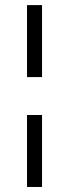

<svg xmlns="http://www.w3.org/2000/svg" viewBox="-20 -683 269 749"><path d="M85.4 -382.3V-663.1H144V-382.3ZM85.4 46.4V-234.4H144V46.4Z"/></svg>

Font: Anaheim
Style: Regular
Weight: 400
Designer: Vernon Adams
Foundry: Vernon Adams
Version: Version 2.001